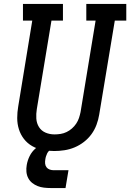

<svg xmlns="http://www.w3.org/2000/svg" viewBox="-20 -755 658 970"><path d="M254 8Q224 8 195.5 2.5Q167 -3 142.5 -17Q118 -31 101 -53Q84 -75 75.5 -102Q67 -129 67 -158.5Q67 -188 72 -217L143 -651H96V-735H298V-651H240L166 -204Q162 -180 163.5 -156Q165 -132 177 -113Q189 -94 210 -85Q231 -76 255 -76Q255 -76 255.5 -76Q256 -76 256 -76Q271 -76 286.5 -78.5Q302 -81 316.5 -88Q331 -95 343.5 -106Q356 -117 365 -130.5Q374 -144 379 -159Q384 -174 387 -189L463 -651H416V-735H618V-651H560L481 -175Q477 -150 467.5 -124.5Q458 -99 442 -77Q426 -55 404 -38Q382 -21 357 -10.5Q332 0 305.5 4Q279 8 254 8ZM311 195H236Q219 195 202 193Q185 191 170 185Q155 179 142.5 169Q130 159 122.5 144.5Q115 130 113.5 113Q112 96 115 79Q119 55 130 33Q141 11 160 -5.5Q179 -22 203 -28.5Q227 -35 250 -35L244 0Q236 0 229 6Q222 12 218.5 19.5Q215 27 212.5 34.5Q210 42 209 50Q207 61 208 71.5Q209 82 215 90Q221 98 231 101.5Q241 105 251 105H326Z"/></svg>

Font: Iosevka Curly Slab MdExObl
Style: Regular
Weight: 500
Width: 7
Italic angle: -9°
Monospace: yes
Designer: Belleve Invis
Foundry: Belleve Invis
Version: Version 11.1.0; ttfautohint (v1.8.3)